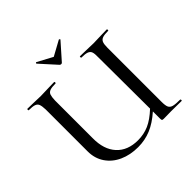

<svg xmlns="http://www.w3.org/2000/svg" viewBox="-199 -966 1159 1159"><g transform="rotate(-45 380.5 -387.0)"><path d="M724 0 634 -1 573 0Q562 0 559.5 -3Q557 -6 557 -19V-78Q504 -31 452.5 -9.5Q401 12 342 12Q275 12 222 -12Q169 -36 138.5 -81Q108 -126 108 -186V-544Q107 -574 101.5 -588Q96 -602 80.5 -607.5Q65 -613 32 -613Q30 -613 30 -619Q30 -625 32 -625L78 -624Q118 -622 145 -622Q171 -622 215 -624L261 -625Q264 -625 264 -619Q264 -613 262 -613Q228 -613 212.5 -607Q197 -601 192 -586.5Q187 -572 186 -542V-221Q185 -125 234 -71.5Q283 -18 371 -18Q421 -18 464.5 -37Q508 -56 557 -102L555 -542Q556 -572 551 -586.5Q546 -601 530 -607Q514 -613 481 -613Q479 -613 479 -619Q479 -625 481 -625L527 -624Q569 -622 595 -622Q619 -622 663 -624L710 -625Q713 -625 713 -619Q713 -613 711 -613Q678 -613 662.5 -607.5Q647 -602 641 -588Q635 -574 635 -544V-81Q635 -50 641.5 -36Q648 -22 666 -17Q684 -12 724 -12Q727 -12 727.5 -6Q728 0 724 0ZM264 -779V-780Q264 -783 266 -785Q268 -787 270 -786L367 -734L462 -786H463Q466 -786 468.5 -783Q471 -780 469 -779L377 -675Q374 -671 368 -671Q362 -671 358 -675Z"/></g></svg>

Font: Cormorant Upright Medium
Style: Regular
Weight: 500
Designer: Christian Thalmann (Catharsis Fonts)
Foundry: Catharsis Fonts
Version: Version 3.302